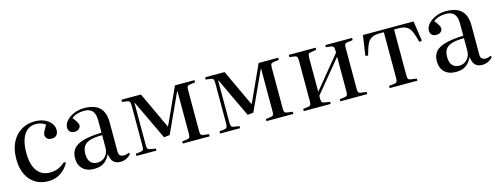

<svg xmlns="http://www.w3.org/2000/svg" viewBox="-21 -1100 4363 1689"><g transform="rotate(-15 2160.5 -256.0)"><path d="M271 14Q205 14 155 -16.5Q105 -47 76.5 -105Q48 -163 48 -247Q48 -334 78.5 -396Q109 -458 164 -492Q219 -526 289 -526Q339 -526 377 -509Q415 -492 436 -464.5Q457 -437 457 -405Q457 -385 450.5 -370.5Q444 -356 431 -348Q418 -340 398 -340Q370 -340 355.5 -353.5Q341 -367 341 -389Q341 -403 351 -421.5Q361 -440 380 -472Q361 -487 339.5 -493.5Q318 -500 288 -500Q248 -500 216 -476Q184 -452 165.5 -402.5Q147 -353 147 -276Q147 -168 189 -112Q231 -56 303 -56Q351 -56 386.5 -72.5Q422 -89 447 -114L461 -101Q428 -45 381 -15.5Q334 14 271 14Z M689 14Q623 14 586 -22Q549 -58 549 -121Q549 -172 575.5 -205Q602 -238 664 -256Q726 -274 832 -278V-388Q832 -429 821 -454Q810 -479 788 -491Q766 -503 730 -503Q697 -503 666 -493Q635 -483 619 -466Q635 -448 644 -433.5Q653 -419 657.5 -408.5Q662 -398 662 -390Q662 -373 647 -359.5Q632 -346 607 -346Q580 -346 565.5 -360Q551 -374 551 -399Q551 -431 577.5 -460.5Q604 -490 647 -508Q690 -526 739 -526Q802 -526 843 -506.5Q884 -487 904.5 -447Q925 -407 925 -346V-82Q925 -55 937 -44Q949 -33 969 -33Q981 -33 993.5 -36Q1006 -39 1019 -45L1025 -31Q1003 -7 978.5 3.5Q954 14 931 14Q886 14 864 -10Q842 -34 837 -82Q820 -47 798 -25.5Q776 -4 749.5 5Q723 14 689 14ZM730 -32Q760 -32 783 -46Q806 -60 819 -85.5Q832 -111 832 -143V-255Q765 -255 724 -243Q683 -231 664.5 -204.5Q646 -178 646 -132Q646 -84 668 -58Q690 -32 730 -32Z M1076 0V-20L1124 -26Q1140 -29 1145 -38.5Q1150 -48 1150 -74V-438Q1150 -463 1145 -473Q1140 -483 1124 -485L1075 -492L1078 -512H1254L1410 -178L1423 -203L1564 -512H1742V-492L1695 -486Q1677 -484 1671 -475.5Q1665 -467 1665 -443V-67Q1665 -45 1671 -36.5Q1677 -28 1695 -26L1743 -20V0H1498V-19L1543 -25Q1561 -27 1566.5 -36Q1572 -45 1572 -68V-457H1569L1406 -102L1353 -96L1183 -455L1180 -456V-70Q1180 -48 1185 -39Q1190 -30 1205 -27L1258 -19V0Z M1838 0V-20L1886 -26Q1902 -29 1907 -38.5Q1912 -48 1912 -74V-438Q1912 -463 1907 -473Q1902 -483 1886 -485L1837 -492L1840 -512H2016L2172 -178L2185 -203L2326 -512H2504V-492L2457 -486Q2439 -484 2433 -475.5Q2427 -467 2427 -443V-67Q2427 -45 2433 -36.5Q2439 -28 2457 -26L2505 -20V0H2260V-19L2305 -25Q2323 -27 2328.5 -36Q2334 -45 2334 -68V-457H2331L2168 -102L2115 -96L1945 -455L1942 -456V-70Q1942 -48 1947 -39Q1952 -30 1967 -27L2020 -19V0Z M2600 0V-20L2648 -26Q2664 -29 2669 -38.5Q2674 -48 2674 -74V-438Q2674 -463 2669 -473Q2664 -483 2649 -485L2600 -492L2602 -512H2845V-493L2793 -484Q2777 -482 2772 -473Q2767 -464 2767 -440V-131L3007 -423V-444Q3007 -467 3001.5 -475.5Q2996 -484 2978 -487L2932 -493L2934 -512H3177V-492L3130 -486Q3111 -484 3105.5 -475.5Q3100 -467 3100 -443V-67Q3100 -45 3105.5 -36.5Q3111 -28 3129 -26L3178 -20V0H2933V-19L2978 -25Q2996 -27 3001.5 -36Q3007 -45 3007 -68V-386L2767 -95V-70Q2767 -47 2772 -38.5Q2777 -30 2792 -27L2845 -19V0Z M3382 0V-20L3434 -26Q3450 -29 3455 -38.5Q3460 -48 3460 -74V-488H3421Q3389 -488 3367.5 -481.5Q3346 -475 3331.5 -461.5Q3317 -448 3307 -427Q3297 -406 3288 -376L3273 -325L3249 -330L3276 -512H3737L3764 -330L3740 -325L3725 -377Q3714 -416 3699 -440.5Q3684 -465 3659 -476.5Q3634 -488 3591 -488H3553V-70Q3553 -48 3558 -39Q3563 -30 3578 -27L3635 -19V0Z M3984 14Q3918 14 3881 -22Q3844 -58 3844 -121Q3844 -172 3870.5 -205Q3897 -238 3959 -256Q4021 -274 4127 -278V-388Q4127 -429 4116 -454Q4105 -479 4083 -491Q4061 -503 4025 -503Q3992 -503 3961 -493Q3930 -483 3914 -466Q3930 -448 3939 -433.5Q3948 -419 3952.5 -408.5Q3957 -398 3957 -390Q3957 -373 3942 -359.5Q3927 -346 3902 -346Q3875 -346 3860.5 -360Q3846 -374 3846 -399Q3846 -431 3872.5 -460.5Q3899 -490 3942 -508Q3985 -526 4034 -526Q4097 -526 4138 -506.5Q4179 -487 4199.5 -447Q4220 -407 4220 -346V-82Q4220 -55 4232 -44Q4244 -33 4264 -33Q4276 -33 4288.5 -36Q4301 -39 4314 -45L4320 -31Q4298 -7 4273.5 3.5Q4249 14 4226 14Q4181 14 4159 -10Q4137 -34 4132 -82Q4115 -47 4093 -25.5Q4071 -4 4044.5 5Q4018 14 3984 14ZM4025 -32Q4055 -32 4078 -46Q4101 -60 4114 -85.5Q4127 -111 4127 -143V-255Q4060 -255 4019 -243Q3978 -231 3959.5 -204.5Q3941 -178 3941 -132Q3941 -84 3963 -58Q3985 -32 4025 -32Z"/></g></svg>

Font: Literata 60pt
Style: Regular
Weight: 400
Designer: Latin by Veronika Burian and Jose Scaglione. Greek by Irene Vlachou. Cyrillic by Vera Evstafieva.
Foundry: TypeTogether
Version: Version 3.002